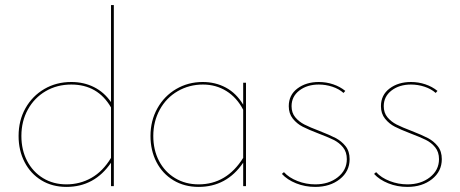

<svg xmlns="http://www.w3.org/2000/svg" viewBox="-20 -731 1805 754"><path d="M427 -711V0H416V-92Q351 3 241 3Q185 3 142.5 -23Q100 -49 76.5 -94.5Q53 -140 53 -197Q53 -258 80 -306Q107 -354 154 -381.5Q201 -409 260 -409Q309 -409 349 -389Q389 -369 416 -330V-711ZM416 -111V-309Q364 -399 260 -399Q204 -399 159.5 -373Q115 -347 89.5 -301Q64 -255 64 -197Q64 -142 86.5 -99Q109 -56 149 -31.5Q189 -7 241 -7Q294 -7 339 -32.5Q384 -58 416 -111Z M946 -406V0H935V-92Q870 3 760 3Q704 3 661 -23Q618 -49 594.5 -94.5Q571 -140 571 -197Q571 -257 598 -305.5Q625 -354 672 -381.5Q719 -409 776 -409Q826 -409 867 -387Q908 -365 935 -320V-406ZM935 -111V-300Q910 -348 869 -373.5Q828 -399 777 -399Q723 -399 678 -373Q633 -347 607.5 -300.5Q582 -254 582 -197Q582 -142 604.5 -99Q627 -56 667.5 -31.5Q708 -7 760 -7Q870 -7 935 -111Z M1087 -48 1095 -55Q1115 -33 1148.5 -20Q1182 -7 1218 -7Q1271 -7 1306.5 -35Q1342 -63 1342 -106Q1342 -134 1327 -152.5Q1312 -171 1289.5 -182Q1267 -193 1230 -207Q1191 -222 1168.5 -233.5Q1146 -245 1130 -265Q1114 -285 1114 -314Q1114 -358 1148 -383.5Q1182 -409 1232 -409Q1261 -409 1288 -400Q1315 -391 1336 -374L1329 -366Q1311 -382 1285 -390.5Q1259 -399 1232 -399Q1186 -399 1155.5 -375.5Q1125 -352 1125 -314Q1125 -288 1139.5 -270.5Q1154 -253 1175.5 -242Q1197 -231 1234 -217Q1275 -201 1298 -189Q1321 -177 1337 -157Q1353 -137 1353 -106Q1353 -58 1314.5 -27.5Q1276 3 1218 3Q1178 3 1143 -11Q1108 -25 1087 -48Z M1449 -48 1457 -55Q1477 -33 1510.5 -20Q1544 -7 1580 -7Q1633 -7 1668.5 -35Q1704 -63 1704 -106Q1704 -134 1689 -152.5Q1674 -171 1651.5 -182Q1629 -193 1592 -207Q1553 -222 1530.5 -233.5Q1508 -245 1492 -265Q1476 -285 1476 -314Q1476 -358 1510 -383.5Q1544 -409 1594 -409Q1623 -409 1650 -400Q1677 -391 1698 -374L1691 -366Q1673 -382 1647 -390.5Q1621 -399 1594 -399Q1548 -399 1517.5 -375.5Q1487 -352 1487 -314Q1487 -288 1501.5 -270.5Q1516 -253 1537.5 -242Q1559 -231 1596 -217Q1637 -201 1660 -189Q1683 -177 1699 -157Q1715 -137 1715 -106Q1715 -58 1676.5 -27.5Q1638 3 1580 3Q1540 3 1505 -11Q1470 -25 1449 -48Z"/></svg>

Font: Ysabeau Infant Hairline
Style: Regular
Weight: 100
Designer: Christian Thalmann (Catharsis Fonts)
Version: Version 0.003